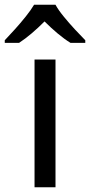

<svg xmlns="http://www.w3.org/2000/svg" viewBox="-60 -786 378 806"><path d="M173 0H85V-536H173ZM173 -766Q185 -744 207.5 -716.5Q230 -689 254.5 -662.5Q279 -636 298 -617V-606H236Q210 -622 182 -645.5Q154 -669 127 -696Q100 -669 73 -646Q46 -623 20 -606H-40V-617Q-21 -637 2.5 -663Q26 -689 48 -716.5Q70 -744 83 -766Z"/></svg>

Font: Noto Sans Telugu
Style: Regular
Weight: 400
Designer: Jelle Bosma - Monotype Design Team
Foundry: Monotype Imaging Inc.
Version: Version 2.003